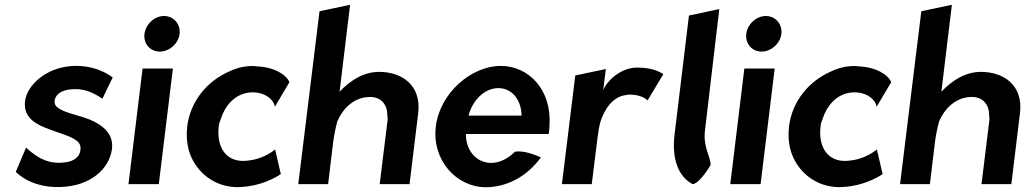

<svg xmlns="http://www.w3.org/2000/svg" viewBox="-20 -771 4302 804"><path d="M46 -51C101 0 173 15 235 12C357 8 438 -62 449 -148C455 -205 420 -238 376 -261C326 -287 264 -293 228 -316C215 -324 207 -333 209 -350C213 -379 242 -394 278 -397C323 -401 358 -391 409 -358L452 -447C395 -488 330 -499 275 -494C172 -485 96 -417 85 -350C76 -278 129 -250 191 -228C228 -213 272 -203 298 -184C311 -175 319 -164 317 -144C313 -109 282 -92 242 -90C192 -86 147 -99 89 -153Z M585 -629C580 -588 609 -555 649 -555C689 -555 727 -588 732 -629C737 -670 707 -704 667 -704C627 -704 590 -670 585 -629ZM645 0 704 -484H577L518 0Z M1131 -324 1192 -427C1180 -456 1132 -490 1056 -493C1044 -495 1032 -495 1021 -494C992 -492 964 -484 936 -470C849 -431 777 -349 764 -241C760 -206 762 -174 770 -144C794 -57 869 6 959 12C969 13 980 13 990 12C1072 8 1134 -27 1156 -42L1132 -145C1128 -142 1122 -138 1117 -134C1096 -120 1061 -103 1022 -99C932 -85 885 -149 896 -242C897 -253 901 -264 905 -274C922 -328 961 -372 1014 -382C1073 -393 1124 -363 1131 -324Z M1695 0 1731 -296C1746 -415 1662 -470 1568 -470C1501 -470 1446 -433 1402 -387L1446 -751L1318 -724L1229 0H1354L1375 -175C1379 -205 1385 -234 1392 -261C1415 -317 1463 -365 1530 -365C1579 -365 1603 -329 1602 -287C1603 -281 1604 -274 1603 -268L1570 0Z M1931 -210H2278C2279 -222 2281 -234 2281 -246C2291 -395 2194 -495 2077 -495C1954 -495 1822 -382 1805 -241C1788 -101 1891 13 2014 13C2099 13 2185 -29 2245 -112C2224 -121 2175 -142 2137 -136C2101 -101 2064 -87 2030 -89C1970 -93 1930 -146 1931 -210ZM2164 -287H1942C1958 -349 2007 -402 2067 -402C2124 -402 2163 -353 2164 -287Z M2758 -461C2745 -467 2719 -488 2648 -488C2583 -488 2525 -438 2506 -394L2517 -482L2389 -455L2333 0H2458L2483 -201C2485 -220 2489 -239 2493 -257C2509 -310 2545 -368 2603 -373C2606 -374 2610 -375 2614 -375C2664 -375 2684 -357 2692 -351Z M2880 0C2908 0 2958 -81 2956 -82C2954 -118 2924 -156 2932 -224L2992 -733L2865 -706L2805 -210C2792 -108 2819 -33 2880 0Z M3105 -629C3100 -588 3129 -555 3169 -555C3209 -555 3247 -588 3252 -629C3257 -670 3227 -704 3187 -704C3147 -704 3110 -670 3105 -629ZM3165 0 3224 -484H3097L3038 0Z M3651 -324 3712 -427C3700 -456 3652 -490 3576 -493C3564 -495 3552 -495 3541 -494C3512 -492 3484 -484 3456 -470C3369 -431 3297 -349 3284 -241C3280 -206 3282 -174 3290 -144C3314 -57 3389 6 3479 12C3489 13 3500 13 3510 12C3592 8 3654 -27 3676 -42L3652 -145C3648 -142 3642 -138 3637 -134C3616 -120 3581 -103 3542 -99C3452 -85 3405 -149 3416 -242C3417 -253 3421 -264 3425 -274C3442 -328 3481 -372 3534 -382C3593 -393 3644 -363 3651 -324Z M4215 0 4251 -296C4266 -415 4182 -470 4088 -470C4021 -470 3966 -433 3922 -387L3966 -751L3838 -724L3749 0H3874L3895 -175C3899 -205 3905 -234 3912 -261C3935 -317 3983 -365 4050 -365C4099 -365 4123 -329 4122 -287C4123 -281 4124 -274 4123 -268L4090 0Z"/></svg>

Font: Bluebird
Style: NrwObl
Weight: 400
Designer: Jasper
Foundry: Cannot Into Space Fonts
Version: Version 0.98